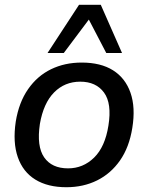

<svg xmlns="http://www.w3.org/2000/svg" viewBox="-20 -775 621 804"><path d="M258 9Q180 9 128 -23Q76 -55 54.5 -117Q33 -179 46 -266Q59 -346 97.5 -401.5Q136 -457 193.5 -485Q251 -513 322 -513Q402 -513 453.5 -480.5Q505 -448 526.5 -386.5Q548 -325 534 -239Q521 -158 482.5 -103Q444 -48 386.5 -19.5Q329 9 258 9ZM265 -70Q328 -70 374 -115Q420 -160 434 -249Q449 -342 415.5 -387.5Q382 -433 316 -433Q251 -433 206.5 -388Q162 -343 147 -256Q133 -162 165 -116Q197 -70 265 -70ZM179 -553 311 -755H402L491 -553H425L352 -693L247 -553Z"/></svg>

Font: Mulish ExtraLight SemiBold
Style: Italic
Weight: 600
Italic angle: -9°
Version: Version 3.603